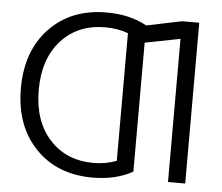

<svg xmlns="http://www.w3.org/2000/svg" viewBox="-53 -800 1007 869"><g transform="rotate(5 451.0 -365.0)"><path d="M397.5 -740.2Q503.9 -740.2 580.1 -697.3L740.2 -730.5H818.4V0H740.2V-650.4L580.1 -619.1V-33.2Q503.9 9.8 397.5 9.8Q236.3 9.8 138.2 -92.8Q40 -195.3 40 -365.2Q40 -535.2 138.2 -637.7Q236.3 -740.2 397.5 -740.2ZM397.5 -56.6Q450.2 -56.6 501 -75.2V-655.3Q453.1 -672.9 397.5 -672.9Q272.5 -672.9 196.8 -589.4Q121.1 -505.9 121.1 -364.7Q121.1 -223.6 196.8 -140.1Q272.5 -56.6 397.5 -56.6Z"/></g></svg>

Font: GenEi M Gothic v2 Regular
Style: Regular
Weight: 400
Version: Version 2.0